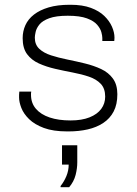

<svg xmlns="http://www.w3.org/2000/svg" viewBox="-20 -541 574 805"><path d="M262 10Q203 10 164 -4.5Q125 -19 102 -41.5Q79 -64 69.5 -88.5Q60 -113 60 -132Q60 -139 60 -143.5Q60 -148 61 -157H111Q110 -153 110 -150Q110 -147 110 -143Q110 -109 130.5 -85Q151 -61 188 -48.5Q225 -36 276 -36Q323 -36 355.5 -49Q388 -62 404.5 -84.5Q421 -107 421 -136Q421 -170 402.5 -189.5Q384 -209 353 -219.5Q322 -230 285 -237Q248 -244 211 -252.5Q174 -261 143 -275Q112 -289 93.5 -314Q75 -339 75 -381Q75 -410 86.5 -435.5Q98 -461 122.5 -480Q147 -499 184 -510Q221 -521 272 -521H276Q326 -521 361 -508Q396 -495 417.5 -474Q439 -453 449.5 -429Q460 -405 460 -383Q460 -379 459.5 -374Q459 -369 459 -369H409V-382Q409 -391 405 -406Q401 -421 387.5 -437Q374 -453 344.5 -464Q315 -475 264 -475Q215 -475 186.5 -464.5Q158 -454 145.5 -438.5Q133 -423 129.5 -407.5Q126 -392 126 -383Q126 -354 144.5 -336.5Q163 -319 194 -309Q225 -299 262 -291.5Q299 -284 336 -275Q373 -266 404 -251.5Q435 -237 453.5 -211.5Q472 -186 472 -146Q472 -103 456.5 -73.5Q441 -44 413 -25.5Q385 -7 348 1.5Q311 10 267 10ZM234 244V239Q249 220 258.5 197Q268 174 268 149H240V68H304V140Q304 165 297 192.5Q290 220 270 244Z"/></svg>

Font: Chivo Medium Thin
Style: Regular
Weight: 250
Version: Version 2.002